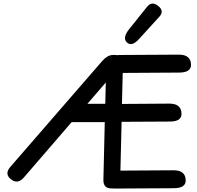

<svg xmlns="http://www.w3.org/2000/svg" viewBox="-20 -1050 1127 1097"><path d="M883.8 -1016.1Q920.4 -987.3 890.6 -954.6L774.9 -827.6Q732.4 -780.8 704.6 -808.1Q678.2 -834 718.3 -883.8L819.8 -1010.7Q847.7 -1045.4 883.8 -1016.1ZM662.1 -735.8 1001 -737.8Q1069.8 -738.3 1071.3 -681.2Q1072.8 -635.7 1003.9 -635.3Q842.3 -634.3 681.2 -633.3L676.8 -456.1L946.8 -458Q1015.6 -458.5 1017.1 -400.9Q1018.6 -355.5 949.7 -355.5Q812 -354.5 674.8 -354L668 -75.2L970.7 -77.1Q1039.6 -77.6 1041 -20.5Q1042.5 24.9 973.6 25.4L631.8 27.3Q626 27.3 621.1 26.4Q617.2 26.4 613.3 26.4Q569.3 25.4 570.8 -23.9L578.6 -352.1H389.2L115.7 -35.2Q80.6 5.4 41 -26.9Q4.4 -57.1 39.6 -97.2L562.5 -699.7Q592.3 -734.4 622.6 -735.8Q627.9 -736.3 632.8 -736.3Q643.1 -736.3 650.9 -734.9Q656.2 -735.8 662.1 -735.8ZM479.5 -457H581.5L584.5 -578.6Z"/></svg>

Font: Comic Relief LRS
Style: Regular
Weight: 400
Designer: Jeff Davis
Foundry: Loudifier
Version: Version 1.0